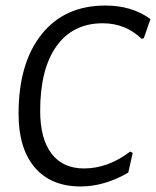

<svg xmlns="http://www.w3.org/2000/svg" viewBox="-20 -666 563 693"><path d="M360 -646Q457 -646 523 -597L499 -528L491 -526Q433 -582 351 -582Q243 -582 184 -499.5Q125 -417 125 -266Q125 -165 166 -111.5Q207 -58 283 -58Q370 -58 450 -119L459 -114L443 -43Q357 7 271 7Q164 7 105.5 -61.5Q47 -130 47 -255Q47 -438 130 -542Q213 -646 360 -646Z"/></svg>

Font: Alegreya Sans
Style: Italic
Weight: 400
Italic angle: -7°
Designer: Juan Pablo del Peral
Foundry: Huerta Tipografica
Version: Version 2.007